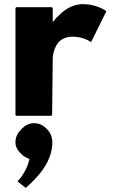

<svg xmlns="http://www.w3.org/2000/svg" viewBox="-20 -555 593 932"><path d="M88 68 81 75C66 90 55 111 55 135C55 156 64 173 77 186L84 193C93 202 106 210 119 215L123 217L122 221C110 274 77 313 65 325L68 328L105 357C117 347 128 336 140 324L147 317C195 268 234 207 234 135C234 111 225 90 211 75L204 68C190 53 169 43 145 43C122 43 103 53 88 68ZM244 -457 236 -448V-516L232 -520H59L55 -516V3L59 7H229L233 3L236 -272C236 -281 240 -321 265 -351C280 -366 302 -377 332 -377C378 -377 410 -359 421 -351L424 -354L496 -500L492 -504C489 -506 445 -535 383 -535C326 -535 285 -501 261 -475H260L253 -468C250 -464 247 -460 244 -457ZM253 -464Z"/></svg>

Font: Hussar Woodtype
Style: Bd
Weight: 900
Foundry: Cannot Into Space Fonts
Version: Version 1.07